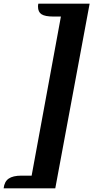

<svg xmlns="http://www.w3.org/2000/svg" viewBox="-122 -828 521 1056"><path d="M-102 208Q-98 171 -74.5 154.5Q-51 138 -4 138H52L213 -737H172Q126 -737 106.5 -749.5Q87 -762 87 -792Q87 -801 89 -808H371L182 208Z"/></svg>

Font: Sansita Swashed SemiBold
Style: Regular
Weight: 600
Designer: Pablo Cosgaya
Foundry: Omnibus-Type
Version: Version 1.003; ttfautohint (v1.8.3)